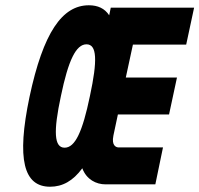

<svg xmlns="http://www.w3.org/2000/svg" viewBox="-20 -699 756 728"><path d="M170 9C217 9 257 -13 292 -61C308 -18 345 0 380 0H569L598 -140H430C421 -140 402 -146 410 -185L427 -265H621L651 -405H457L484 -530H686L716 -670H400L394 -641C377 -667 351 -679 317 -679C216 -679 144 -576 92 -332C42 -94 70 9 170 9ZM211 -335C239 -470 268 -531 308 -531C348 -531 350 -470 321 -335C293 -200 265 -139 225 -139C185 -139 182 -200 211 -335Z"/></svg>

Font: LT Wave Mono Black
Style: Italic
Weight: 900
Designer: Daniel Lyons
Version: Version 2.5 (Glyphs App)